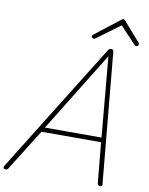

<svg xmlns="http://www.w3.org/2000/svg" viewBox="-161 -1341 1119 1443"><g transform="rotate(10 399.0 -619.0)"><path d="M-17 14Q-28 13 -32 7.5Q-36 2 -30 -10L587 -1003Q591 -1009 595.5 -1012Q600 -1015 609 -1015Q618 -1015 622.5 -1011.5Q627 -1008 628 -1000L721 -5Q722 5 718.5 9Q715 13 705 14Q695 14 691 10Q687 6 685 -4L656 -312H201L7 -2Q2 8 -3.5 11Q-9 14 -17 14ZM221 -347H653L598 -958ZM467 -1069Q460 -1069 454.5 -1073.5Q449 -1078 449 -1084Q449 -1088 450.5 -1091Q452 -1094 457 -1098L644 -1243Q650 -1248 653.5 -1250Q657 -1252 661 -1252Q665 -1252 668.5 -1249.5Q672 -1247 676 -1243L803 -1098Q805 -1095 806.5 -1092Q808 -1089 808 -1086Q808 -1079 802 -1074Q796 -1069 789 -1069Q786 -1069 782.5 -1071Q779 -1073 776 -1077L656 -1204L484 -1077Q478 -1072 474.5 -1070.5Q471 -1069 467 -1069Z"/></g></svg>

Font: Playwrite AU QLD Thin
Style: Regular
Weight: 250
Designer: Veronika Burian, José Scaglione
Foundry: TypeTogether
Version: Version 1.002